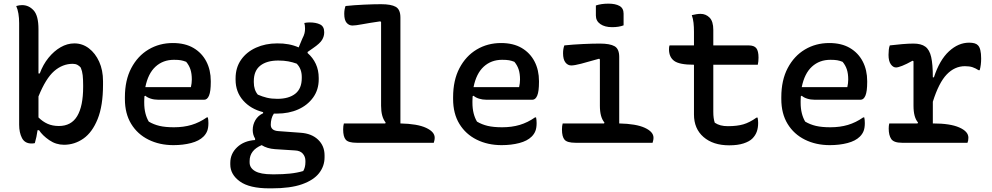

<svg xmlns="http://www.w3.org/2000/svg" viewBox="-20 -783 5440 1053"><path d="M171 2Q167 3 162.5 3.5Q158 4 153 4Q116 4 100.5 -26Q85 -56 85 -99V-656Q85 -714 69 -750Q86 -755 101 -755Q138 -755 164.5 -726Q191 -697 191 -623V-380H198Q216 -429 246 -466Q276 -503 312.5 -524Q349 -545 388 -545Q432 -545 467.5 -518Q503 -491 524 -444.5Q545 -398 545 -338V-318Q545 -203 515.5 -130Q486 -57 437.5 -23Q389 11 331 11Q287 11 250 -14.5Q213 -40 194 -69H186Q181 -32 171 2ZM379 -433Q323 -433 277 -393Q231 -353 191 -254V-139Q214 -116 241 -104Q268 -92 303 -92Q371 -92 403.5 -146.5Q436 -201 436 -306V-316Q436 -348 433.5 -370.5Q431 -393 423 -412Q416 -421 405 -427Q394 -433 379 -433Z M928 -547Q995 -547 1041 -520Q1087 -493 1111.5 -446Q1136 -399 1136 -338V-333Q1136 -282 1126.5 -259Q1117 -236 1100 -236H848Q826 -236 807 -242Q788 -248 777 -258L772 -255Q771 -243 771 -229V-220Q771 -188 777.5 -162Q784 -136 796 -116Q823 -100 855 -92.5Q887 -85 934 -85Q987 -85 1030.5 -98Q1074 -111 1114 -139H1120Q1123 -126 1123 -108Q1123 -82 1116.5 -65Q1110 -48 1096 -34Q1072 -10 1028 1.5Q984 13 931 13Q855 13 794.5 -17Q734 -47 699.5 -103.5Q665 -160 665 -240V-250Q665 -343 700 -409.5Q735 -476 794.5 -511.5Q854 -547 928 -547ZM934 -455Q874 -455 833 -417.5Q792 -380 777 -305H1027Q1032 -327 1032 -347Q1032 -379 1024.5 -402Q1017 -425 1001 -444Q986 -450 972 -452.5Q958 -455 934 -455Z M1500 -545Q1566 -546 1618 -523L1638 -571Q1647 -588 1650 -600.5Q1653 -613 1653 -626Q1653 -644 1649 -657Q1663 -660 1678 -660Q1713 -660 1735.5 -649Q1758 -638 1758 -607V-604Q1758 -584 1746.5 -564.5Q1735 -545 1697 -519L1667 -498V-492Q1696 -467 1712 -432.5Q1728 -398 1728 -355V-348Q1728 -291 1697.5 -248.5Q1667 -206 1615.5 -183Q1564 -160 1499 -160Q1490 -160 1482 -160Q1473 -147 1469 -131Q1465 -115 1465 -99Q1465 -67 1506 -64L1628 -55Q1689 -51 1724.5 -17Q1760 17 1760 69V80Q1760 128 1730 166.5Q1700 205 1636.5 227.5Q1573 250 1470 250H1457Q1348 250 1295.5 212Q1243 174 1243 119V110Q1243 60 1280.5 24.5Q1318 -11 1379 -15V-23Q1366 -44 1366 -70Q1366 -99 1380.5 -124Q1395 -149 1423 -162V-168Q1355 -185 1313.5 -232Q1272 -279 1272 -346V-353Q1272 -412 1302 -455Q1332 -498 1384 -521.5Q1436 -545 1500 -545ZM1506 -451Q1443 -451 1407.5 -423Q1372 -395 1372 -338V-332Q1372 -290 1394 -264Q1419 -253 1444 -247Q1469 -241 1501 -241Q1564 -241 1599.5 -269Q1635 -297 1635 -355V-361Q1635 -406 1607 -434Q1585 -442 1561 -446.5Q1537 -451 1506 -451ZM1473 173H1489Q1531 173 1570 169Q1609 165 1643 155Q1655 135 1655 106V99Q1655 76 1640.5 59.5Q1626 43 1597 42L1488 35Q1445 32 1415 13Q1349 41 1349 100V108Q1349 138 1379 155.5Q1409 173 1473 173Z M1866 -106H2093L2095 -111Q2070 -142 2070 -203V-662L2066 -666Q2004 -657 1967 -650Q1930 -643 1913 -643Q1894 -643 1881 -658Q1868 -673 1868 -707Q1868 -731 1875 -750Q1922 -755 1976.5 -757.5Q2031 -760 2070 -760Q2125 -760 2150.5 -745.5Q2176 -731 2176 -687V-106Q2269 -104 2316.5 -82Q2364 -60 2364 -28Q2364 -20 2362.5 -13.5Q2361 -7 2359 0H1936Q1891 0 1876.5 -16.5Q1862 -33 1862 -73Q1862 -93 1866 -106Z M2728 -547Q2795 -547 2841 -520Q2887 -493 2911.5 -446Q2936 -399 2936 -338V-333Q2936 -282 2926.5 -259Q2917 -236 2900 -236H2648Q2626 -236 2607 -242Q2588 -248 2577 -258L2572 -255Q2571 -243 2571 -229V-220Q2571 -188 2577.5 -162Q2584 -136 2596 -116Q2623 -100 2655 -92.5Q2687 -85 2734 -85Q2787 -85 2830.5 -98Q2874 -111 2914 -139H2920Q2923 -126 2923 -108Q2923 -82 2916.5 -65Q2910 -48 2896 -34Q2872 -10 2828 1.5Q2784 13 2731 13Q2655 13 2594.5 -17Q2534 -47 2499.5 -103.5Q2465 -160 2465 -240V-250Q2465 -343 2500 -409.5Q2535 -476 2594.5 -511.5Q2654 -547 2728 -547ZM2734 -455Q2674 -455 2633 -417.5Q2592 -380 2577 -305H2827Q2832 -327 2832 -347Q2832 -379 2824.5 -402Q2817 -425 2801 -444Q2786 -450 2772 -452.5Q2758 -455 2734 -455Z M3066 -106H3293L3295 -111Q3270 -140 3270 -203V-457L3266 -461Q3204 -443 3167 -433.5Q3130 -424 3113 -424Q3094 -424 3081 -440.5Q3068 -457 3068 -491Q3068 -515 3075 -534Q3122 -539 3176.5 -541.5Q3231 -544 3270 -544Q3325 -544 3350.5 -529.5Q3376 -515 3376 -471V-106Q3469 -104 3516.5 -82Q3564 -60 3564 -28Q3564 -20 3562.5 -13.5Q3561 -7 3559 0H3136Q3091 0 3076.5 -16.5Q3062 -33 3062 -73Q3062 -93 3066 -106ZM3248 -753Q3278 -763 3317 -763Q3355 -763 3377.5 -750.5Q3400 -738 3400 -708V-644Q3374 -634 3337 -634Q3297 -634 3272.5 -651Q3248 -668 3248 -698Z M3652 -534H3786V-609Q3786 -635 3783.5 -658Q3781 -681 3774 -700Q3787 -703 3799 -705Q3811 -707 3822 -707Q3851 -707 3871.5 -686.5Q3892 -666 3892 -619V-534H4086Q4116 -534 4128 -518.5Q4140 -503 4140 -467Q4140 -457 4139 -446.5Q4138 -436 4136 -428H3892V-170Q3892 -151 3894 -136.5Q3896 -122 3900 -110Q3915 -100 3932.5 -95.5Q3950 -91 3972 -91Q4022 -91 4056.5 -101Q4091 -111 4129 -138H4135Q4138 -123 4138 -109Q4138 -82 4130.5 -61Q4123 -40 4106 -23Q4090 -7 4058 3.5Q4026 14 3979 14Q3891 14 3838.5 -31.5Q3786 -77 3786 -155V-428H3785Q3706 -428 3677.5 -449Q3649 -470 3649 -513Q3649 -527 3652 -534Z M4528 -547Q4595 -547 4641 -520Q4687 -493 4711.5 -446Q4736 -399 4736 -338V-333Q4736 -282 4726.5 -259Q4717 -236 4700 -236H4448Q4426 -236 4407 -242Q4388 -248 4377 -258L4372 -255Q4371 -243 4371 -229V-220Q4371 -188 4377.5 -162Q4384 -136 4396 -116Q4423 -100 4455 -92.5Q4487 -85 4534 -85Q4587 -85 4630.5 -98Q4674 -111 4714 -139H4720Q4723 -126 4723 -108Q4723 -82 4716.5 -65Q4710 -48 4696 -34Q4672 -10 4628 1.5Q4584 13 4531 13Q4455 13 4394.5 -17Q4334 -47 4299.5 -103.5Q4265 -160 4265 -240V-250Q4265 -343 4300 -409.5Q4335 -476 4394.5 -511.5Q4454 -547 4528 -547ZM4534 -455Q4474 -455 4433 -417.5Q4392 -380 4377 -305H4627Q4632 -327 4632 -347Q4632 -379 4624.5 -402Q4617 -425 4601 -444Q4586 -450 4572 -452.5Q4558 -455 4534 -455Z M4857 -106H5012L5015 -111Q4990 -139 4990 -203V-447L4985 -450Q4951 -431 4928 -422Q4905 -413 4894 -413Q4878 -413 4865.5 -430.5Q4853 -448 4853 -482Q4853 -496 4854.5 -510Q4856 -524 4860 -534Q4892 -538 4928 -541Q4964 -544 4990 -544Q5032 -544 5055 -527Q5078 -510 5087 -470Q5096 -430 5096 -359H5102Q5133 -454 5184.5 -501.5Q5236 -549 5295 -549Q5330 -549 5343 -535Q5361 -518 5361 -462Q5361 -444 5359 -428Q5357 -412 5353 -398H5347Q5330 -409 5313.5 -414.5Q5297 -420 5272 -420Q5216 -420 5172.5 -375Q5129 -330 5096 -225V-106H5098Q5191 -106 5241 -84Q5291 -62 5291 -28Q5291 -11 5286 0H4927Q4882 0 4868 -20.5Q4854 -41 4854 -78Q4854 -93 4857 -106Z"/></svg>

Font: Recursive Mn Csl St Med
Style: Regular
Weight: 500
Monospace: yes
Version: Version 1.079;hotconv 1.0.112;makeotfexe 2.5.65598; ttfautoh